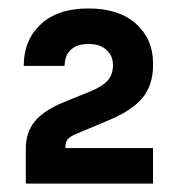

<svg xmlns="http://www.w3.org/2000/svg" viewBox="-20 -854 420 454"><path d="M341.8 -419.9H41V-502Q41 -540.5 62 -566.7Q83 -592.8 131.8 -612.8L196.8 -639.2Q222.2 -649.9 234.6 -663.6Q247.1 -677.2 247.1 -700.2Q247.1 -722.2 231.7 -736.1Q216.3 -750 189 -750Q162.1 -750 147.5 -736.3Q132.8 -722.7 132.8 -698.2H36.1Q36.1 -758.8 76.2 -796.4Q116.2 -834 189 -834Q261.2 -834 301.5 -797.9Q341.8 -761.7 341.8 -705.1V-699.2Q341.8 -653.3 317.1 -622.8Q292.5 -592.3 232.9 -567.9L168.9 -541Q151.4 -534.7 143.1 -527.6Q134.8 -520.5 134.8 -508.8V-503.9H341.8Z"/></svg>

Font: Sora SemiBold
Style: Regular
Weight: 600
Designer: Jonathan Barnbrook, Julián Moncada
Foundry: Barnbrook Fonts
Version: Version 2.000